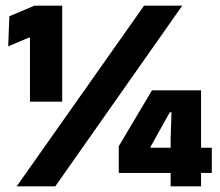

<svg xmlns="http://www.w3.org/2000/svg" viewBox="-20 -659 777 679"><path d="M200 -299.5H86V-525.5H81L9 -495L13 -601.5L102 -639H200ZM175.5 0H39L489.5 -639H624.5ZM691 0H583.5V-172L586.5 -262H580.5L512.5 -140V-105.5L463.5 -136.5H729V-47.5H400V-142L517.5 -339.5H691Z"/></svg>

Font: Anek Kannada ExtraBold
Style: Regular
Weight: 800
Version: Version 1.003